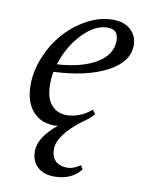

<svg xmlns="http://www.w3.org/2000/svg" viewBox="-78 -507 580 777"><g transform="rotate(10 212.0 -118.5)"><path d="M164.6 11.2Q106.9 11.2 73.7 -27.3Q40.5 -65.9 40.5 -134.3Q40.5 -192.4 64.9 -250.7Q89.4 -309.1 128.7 -353Q168 -397 219.7 -424.3Q271.5 -451.7 322.8 -451.7Q370.6 -451.7 397.2 -426.8Q423.8 -401.9 423.8 -363.8Q423.8 -295.4 340.8 -251.7Q257.8 -208 122.6 -202.1Q117.7 -177.7 117.7 -150.4Q117.7 -93.8 141.8 -66.2Q166 -38.6 205.6 -38.6Q229.5 -38.6 256.6 -48.8Q283.7 -59.1 305.7 -78.6L318.8 -63Q297.9 -39.1 272.9 -23.4Q178.7 47.4 178.7 105.5Q178.7 136.7 195.8 153.6Q212.9 170.4 244.6 170.4Q269 170.4 297.9 150.9L307.1 166.5Q269.5 214.8 198.7 214.8Q155.3 214.8 129.6 191.2Q104 167.5 104 127Q104 70.8 177.2 10.7Q172.9 11.2 164.6 11.2ZM308.1 -416.5Q255.4 -416.5 204.6 -362.8Q153.8 -309.1 130.9 -234.4Q232.9 -240.7 292.5 -276.9Q352.1 -313 352.1 -370.6Q352.1 -416.5 308.1 -416.5Z"/></g></svg>

Font: Elstob 10pt
Style: Italic
Weight: 400
Italic angle: -20°
Designer: Peter S. Baker
Version: Version 1.015